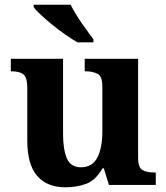

<svg xmlns="http://www.w3.org/2000/svg" viewBox="-20 -786 707 816"><path d="M258 10Q180 10 138 -38.5Q96 -87 96 -188V-412Q96 -456 80 -469.5Q64 -483 28 -483H26V-536H248V-216Q248 -152 264 -113.5Q280 -75 324 -75Q372 -75 393.5 -116Q415 -157 415 -227V-419Q415 -463 393.5 -473Q372 -483 343 -483H340V-536H567V-116Q567 -73 586 -63Q605 -53 634 -53H642V0H443L421 -71H416Q386 -19 345.5 -4.5Q305 10 258 10ZM309 -606Q285 -620 257 -639.5Q229 -659 202 -681Q175 -703 153.5 -723Q132 -743 123 -756V-766H280Q291 -744 308 -717Q325 -690 344 -664Q363 -638 377 -619V-606Z"/></svg>

Font: Noto Serif Tibetan
Style: Bold
Weight: 700
Designer: Monotype Design Team
Foundry: Monotype Imaging Inc.
Version: Version 2.103; ttfautohint (v1.8.4.7-5d5b)